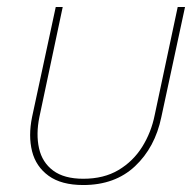

<svg xmlns="http://www.w3.org/2000/svg" viewBox="-20 -521 551 551"><path d="M443 -185 511 -501H490L424 -191Q414 -141 388 -99.5Q362 -58 320 -33Q278 -8 219 -8Q164 -8 132.5 -31.5Q101 -55 92 -95.5Q83 -136 93 -185L160 -501H140L72 -185Q61 -131 72 -87Q83 -43 119.5 -16.5Q156 10 219 10Q310 10 367.5 -44Q425 -98 443 -185Z"/></svg>

Font: Advent Pro Thin
Style: Italic
Weight: 250
Italic angle: -12°
Version: Version 3.000